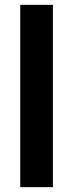

<svg xmlns="http://www.w3.org/2000/svg" viewBox="-20 -772 301 792"><path d="M63.5 -752H198.2V0H63.5Z"/></svg>

Font: Reddit Sans Chocolate
Style: Bold
Weight: 700
Designer: Stephen Hutchings
Foundry: Reddit
Version: Version 1.011